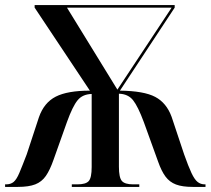

<svg xmlns="http://www.w3.org/2000/svg" viewBox="-20 -734 827 754"><path d="M0 0V-10H4Q22 -10 33.5 -19.5Q45 -29 56 -55Q67 -81 85 -128L133 -274Q153 -331 199 -354.5Q245 -378 333 -378L116 -704V-714H666V-704L451 -378Q545 -377 589.5 -353.5Q634 -330 654 -275L703 -128Q720 -80 732 -54.5Q744 -29 756 -19.5Q768 -10 784 -10H787V0H737Q696 0 671 -9.5Q646 -19 630 -40.5Q614 -62 601 -99L545 -254Q522 -316 502.5 -340.5Q483 -365 447 -366V-79Q447 -37 458.5 -23.5Q470 -10 503 -10H527V0H262V-10H284Q317 -10 328.5 -23Q340 -36 340 -78V-365Q304 -364 284.5 -340Q265 -316 243 -255L190 -106Q176 -66 160 -43Q144 -20 118.5 -10Q93 0 50 0ZM441 -382 654 -704H243Z"/></svg>

Font: Noto Serif Display Condensed SemiBold
Style: Regular
Weight: 600
Width: 3
Designer: Monotype Design Team
Foundry: Monotype Imaging Inc.
Version: Version 2.009